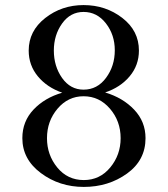

<svg xmlns="http://www.w3.org/2000/svg" viewBox="-20 -729 661 756"><path d="M68 -185Q68 -251 112 -297.5Q156 -344 225 -364Q165 -385 129 -428.5Q93 -472 93 -530Q93 -607 158 -658Q223 -709 309 -709Q396 -709 461.5 -658.5Q527 -608 527 -530Q527 -472 490.5 -428.5Q454 -385 394 -365Q464 -344 508.5 -297Q553 -250 553 -185Q553 -98 480 -45.5Q407 7 310 7Q214 7 141 -47.5Q68 -102 68 -185ZM165 -185Q165 -119 205.5 -69.5Q246 -20 310 -20Q373 -20 414 -69.5Q455 -119 455 -185Q455 -252 413 -301Q371 -350 309 -350Q248 -350 206.5 -301Q165 -252 165 -185ZM192 -530Q192 -468 224.5 -422Q257 -376 309 -376Q363 -376 397.5 -422.5Q432 -469 432 -531Q432 -592 397 -637Q362 -682 309 -682Q257 -682 224.5 -636.5Q192 -591 192 -530Z"/></svg>

Font: Dihjauti
Style: Bold
Weight: 700
Designer: T. Christopher White
Version: Version 3.0.0